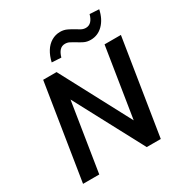

<svg xmlns="http://www.w3.org/2000/svg" viewBox="-207 -1076 1170 1230"><g transform="rotate(-30 378.0 -460.5)"><path d="M51 0 163 -705H262L537 -187H535L617 -705H738L626 0H522L250 -511H252L171 0ZM335 -770 266 -774Q276 -818 296 -850Q316 -882 345.5 -899.5Q375 -917 410 -917Q437 -917 460 -906Q483 -895 502 -883Q519 -872 534.5 -864Q550 -856 567 -856Q591 -856 607 -873Q623 -890 631 -921L700 -917Q686 -851 647.5 -812.5Q609 -774 556 -774Q528 -774 506 -785Q484 -796 464 -809Q447 -819 432 -827Q417 -835 399 -835Q375 -835 359.5 -818.5Q344 -802 335 -770Z"/></g></svg>

Font: Nunito Sans 7pt SemiCondensed
Style: Bold Italic
Weight: 700
Width: 4
Italic angle: -9°
Designer: Vernon Adams
Foundry: Vernon Adams
Version: Version 3.101;gftools[0.9.27]